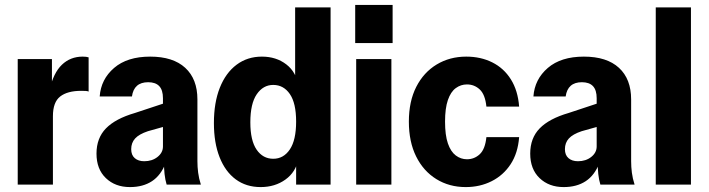

<svg xmlns="http://www.w3.org/2000/svg" viewBox="-20 -750 2879 780"><path d="M52 0V-510H191V-387H195V0ZM195 -278 181 -384Q197 -454 231.5 -487Q266 -520 316 -520Q331 -520 340 -517V-378Q336 -380 328.5 -380.5Q321 -381 310 -381Q254 -381 224.5 -358Q195 -335 195 -278Z M657 0Q651 -20 648.5 -43Q646 -66 646 -95H642V-351Q642 -384 627 -400Q612 -416 582 -416Q553 -416 536.5 -401.5Q520 -387 516 -358H385Q390 -428 443.5 -474Q497 -520 590 -520Q683 -520 732.5 -474.5Q782 -429 782 -346V-95Q782 -72 785 -48.5Q788 -25 796 0ZM508 10Q448 10 410 -26.5Q372 -63 372 -126Q372 -189 410.5 -228.5Q449 -268 528 -291L670 -338V-242L581 -217Q545 -205 529 -187.5Q513 -170 513 -144Q513 -120 527.5 -107.5Q542 -95 566 -95Q598 -95 620 -112.5Q642 -130 642 -155L653 -88Q634 -38 597.5 -14Q561 10 508 10Z M1183 0V-106L1192 -104Q1182 -51 1139.5 -20.5Q1097 10 1039 10Q980 10 937.5 -21.5Q895 -53 872 -111.5Q849 -170 849 -250Q849 -333 873 -393.5Q897 -454 941 -487Q985 -520 1044 -520Q1102 -520 1143 -488.5Q1184 -457 1192 -401L1179 -400V-720H1323V0ZM1090 -105Q1132 -105 1157.5 -143Q1183 -181 1183 -256Q1183 -331 1157.5 -368Q1132 -405 1090 -405Q1049 -405 1023 -367Q997 -329 997 -253Q997 -179 1022.5 -142Q1048 -105 1090 -105Z M1427 0V-510H1570V0ZM1423 -575V-730H1575V-575Z M1872 10Q1805 10 1752.5 -22.5Q1700 -55 1670.5 -114.5Q1641 -174 1641 -256Q1641 -338 1671 -397Q1701 -456 1754 -488Q1807 -520 1874 -520Q1933 -520 1980 -496.5Q2027 -473 2055.5 -427.5Q2084 -382 2089 -317H1956Q1951 -366 1929 -386.5Q1907 -407 1877 -407Q1852 -407 1831.5 -392Q1811 -377 1799.5 -343.5Q1788 -310 1788 -256Q1788 -201 1799.5 -167.5Q1811 -134 1831.5 -118.5Q1852 -103 1877 -103Q1907 -103 1929 -123.5Q1951 -144 1956 -193H2089Q2084 -128 2054.5 -83Q2025 -38 1977.5 -14Q1930 10 1872 10Z M2419 0Q2413 -20 2410.5 -43Q2408 -66 2408 -95H2404V-351Q2404 -384 2389 -400Q2374 -416 2344 -416Q2315 -416 2298.5 -401.5Q2282 -387 2278 -358H2147Q2152 -428 2205.5 -474Q2259 -520 2352 -520Q2445 -520 2494.5 -474.5Q2544 -429 2544 -346V-95Q2544 -72 2547 -48.5Q2550 -25 2558 0ZM2270 10Q2210 10 2172 -26.5Q2134 -63 2134 -126Q2134 -189 2172.5 -228.5Q2211 -268 2290 -291L2432 -338V-242L2343 -217Q2307 -205 2291 -187.5Q2275 -170 2275 -144Q2275 -120 2289.5 -107.5Q2304 -95 2328 -95Q2360 -95 2382 -112.5Q2404 -130 2404 -155L2415 -88Q2396 -38 2359.5 -14Q2323 10 2270 10Z M2644 0V-720H2787V0Z"/></svg>

Font: Instrument Sans SemiCondensed
Style: Bold
Weight: 700
Width: 4
Designer: Rodrigo Fuenzalida
Foundry: fragTYPE
Version: Version 1.000;gftools[0.9.28]